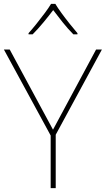

<svg xmlns="http://www.w3.org/2000/svg" viewBox="-20 -969 545 989"><path d="M253 -301 475 -714H505L267 -275V0H241V-271L0 -714H30ZM265 -949Q277 -929 297 -901.5Q317 -874 339 -846.5Q361 -819 379 -798V-792H358Q330 -820 302.5 -854.5Q275 -889 254 -917Q233 -889 204.5 -854.5Q176 -820 148 -792H127V-798Q146 -819 168 -846.5Q190 -874 210.5 -901.5Q231 -929 243 -949Z"/></svg>

Font: Noto Sans Armenian Thin
Style: Regular
Weight: 250
Version: Version 2.007